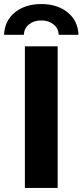

<svg xmlns="http://www.w3.org/2000/svg" viewBox="-40 -929 408 949"><path d="M83 -700H245V0H83ZM164 -909Q243 -909 294 -868Q345 -827 348 -757H250Q249 -789 224.5 -808.5Q200 -828 164 -828Q128 -828 103.5 -808.5Q79 -789 78 -757H-20Q-17 -827 34 -868Q85 -909 164 -909Z"/></svg>

Font: CMG Sans
Style: Bold
Weight: 700
Designer: Julieta Ulanovsky
Foundry: Julieta Ulanovsky
Version: Version 7.200